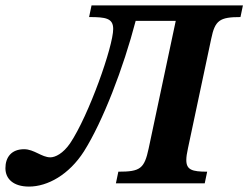

<svg xmlns="http://www.w3.org/2000/svg" viewBox="-69 -677 917 709"><path d="M38 12C107 12 186 -32 241 -118C311 -229 387 -427 432 -600H580L480 -129C464 -54 449 -43 368 -43L359 0H687L696 -43C640 -43 619 -50 619 -86C619 -97 621 -111 625 -129L711 -534C725 -602 742 -614 819 -614L828 -657H269L260 -614C321 -614 349 -610 349 -570C349 -506 259 -251 190 -148C164 -110 135 -96 117 -96C85 -96 57 -126 20 -126C-27 -126 -49 -96 -49 -56C-49 -16 -19 12 38 12Z"/></svg>

Font: STIX Two Text
Style: Bold Italic
Weight: 700
Italic angle: -12°
Designer: Ross Mills, John Hudson & Paul Hanslow, Tiro Typeworks Ltd; with prior portions MicroPress Inc. and Coen Hoffman, Elsevi
Foundry: Tiro Typeworks Ltd
Version: Version 2.13 b171